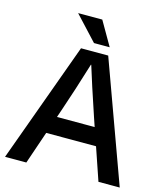

<svg xmlns="http://www.w3.org/2000/svg" viewBox="-130 -1000 946 1098"><g transform="rotate(15 343.5 -451.0)"><path d="M196 -193 130 0H4L263 -712H424L683 0H557L491 -193ZM436 -353Q376 -531 344 -636H342Q289 -463 251 -353L232 -297H455ZM420 -760H327L195 -902H338Z"/></g></svg>

Font: CST
Style: Medium
Weight: 500
Version: Version 1.00